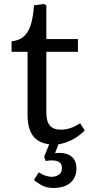

<svg xmlns="http://www.w3.org/2000/svg" viewBox="-20 -700 444 949"><path d="M243.2 229Q208 229 181.9 213.6Q155.8 198.2 147.9 189L171.9 151.9Q185.1 161.6 202.6 167.7Q220.2 173.8 235.8 173.8Q255.9 173.8 271 163.3Q286.1 152.8 286.1 130.9Q286.1 109.9 272.9 101.3Q259.8 92.8 235.8 92.8Q226.1 92.8 219.5 93.5Q212.9 94.2 206.1 96.2L198.2 75.2L223.1 13.2Q168 6.3 142.1 -29.8Q116.2 -65.9 116.2 -134.8V-443.8H37.1V-496.1Q72.3 -499 95.2 -517.6Q118.2 -536.1 131.1 -574.5Q144 -612.8 147.9 -673.8L195.8 -680.2L209 -673.8V-506.8H365.2V-443.8H209V-142.1Q209 -100.1 226.6 -79.6Q244.1 -59.1 279.8 -59.1Q305.7 -59.1 328.9 -67.1Q352.1 -75.2 376 -90.8L398.9 -55.2Q371.1 -27.3 337.6 -9.8Q304.2 7.8 269 13.2L252 57.1Q284.2 53.2 308.1 60.5Q332 67.9 345 85.9Q357.9 104 357.9 132.8Q357.9 160.6 345.5 182.4Q333 204.1 307.6 216.6Q282.2 229 243.2 229Z"/></svg>

Font: Literata
Style: Regular
Weight: 400
Designer: Latin by Veronika Burian and Jose Scaglione. Greek by Irene Vlachou. Cyrillic by Vera Evstafieva.
Foundry: TypeTogether
Version: Version 3.002